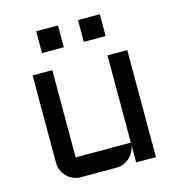

<svg xmlns="http://www.w3.org/2000/svg" viewBox="-107 -809 833 901"><g transform="rotate(-15 310.0 -358.0)"><path d="M80.1 -520H175.8V-96.2H443.8V-520H540V0H443.8V-87.9Q442.4 -69.8 434.1 -53.7Q425.8 -37.6 412.8 -25.6Q399.9 -13.7 383.3 -6.8Q366.7 0 348.1 0H175.8Q156.2 0 138.7 -7.6Q121.1 -15.1 108.2 -28.1Q95.2 -41 87.6 -58.6Q80.1 -76.2 80.1 -96.2ZM149.9 -715.8H255.9V-609.9H149.9ZM353 -715.8H459V-609.9H353Z"/></g></svg>

Font: Aldrich
Style: Regular
Weight: 400
Designer: Matthew Desmond
Foundry: Matthew Desmond
Version: Version 1.002 2011